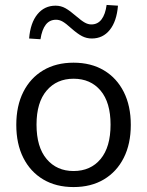

<svg xmlns="http://www.w3.org/2000/svg" viewBox="-20 -749 596 778"><path d="M278 9Q207 9 155 -22Q103 -53 74.5 -109.5Q46 -166 46 -243Q46 -320 74.5 -376.5Q103 -433 155 -464Q207 -495 278 -495Q349 -495 401 -464Q453 -433 481.5 -376.5Q510 -320 510 -243Q510 -166 481.5 -109.5Q453 -53 401 -22Q349 9 278 9ZM278 -56Q347 -56 387.5 -104.5Q428 -153 428 -244Q428 -334 387.5 -382Q347 -430 278 -430Q210 -430 169 -382Q128 -334 128 -244Q128 -153 169 -104.5Q210 -56 278 -56ZM144 -590 98 -593Q103 -656 131.5 -691Q160 -726 205 -726Q227 -726 245.5 -715.5Q264 -705 288 -684Q310 -665 323.5 -657.5Q337 -650 350 -650Q376 -650 391.5 -670.5Q407 -691 412 -729L458 -726Q453 -663 425 -628Q397 -593 352 -593Q331 -593 312.5 -602.5Q294 -612 268 -635Q247 -654 234 -661.5Q221 -669 207 -669Q181 -669 165.5 -649Q150 -629 144 -590Z"/></svg>

Font: Nunito Sans 12pt ExtraLight 12pt
Style: Regular
Weight: 400
Version: Version 3.101;gftools[0.9.27]